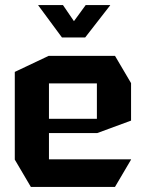

<svg xmlns="http://www.w3.org/2000/svg" viewBox="-20 -733 574 753"><path d="M101 0 38 -107V-451L171 -514H431L494 -407V-260L361 -211H172V-108H494V-107L431 0ZM172 -406V-267H360V-406ZM223 -586 130 -712V-713H227L270 -650L316 -713H412V-712L314 -586H224Z"/></svg>

Font: Foldit Thin SemiBold
Style: Regular
Weight: 600
Version: Version 1.003